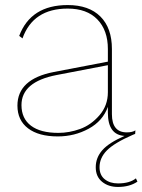

<svg xmlns="http://www.w3.org/2000/svg" viewBox="-20 -530 564 760"><path d="M518 176 524 189Q493 210 447 210Q409 210 384 189.5Q359 169 359 132Q359 94 385 64.5Q411 35 473 8Q407 4 407 -84V-107Q387 -51 331 -20.5Q275 10 209 10Q133 10 91 -22Q49 -54 49 -112Q49 -217 193 -245L407 -286V-336Q407 -410 365.5 -453Q324 -496 248 -496Q111 -496 69 -378L56 -388Q102 -510 248 -510Q332 -510 377.5 -464.5Q423 -419 423 -336V-78Q423 -6 482 -6Q504 -6 516 -14L515 0Q513 1 505 4Q432 36 403 65.5Q374 95 374 132Q374 163 394.5 179.5Q415 196 447 196Q493 196 518 176ZM211 -4Q254 -4 297 -19.5Q340 -35 373.5 -73.5Q407 -112 407 -165V-272L204 -233Q65 -206 65 -114Q65 -61 102.5 -32.5Q140 -4 211 -4Z"/></svg>

Font: Elaine Sans Thin
Style: Regular
Weight: 250
Designer: Wei Huang
Foundry: Wei Huang
Version: Version 2.001;December 24, 2019;FontCreator 12.0.0.2547 64-b